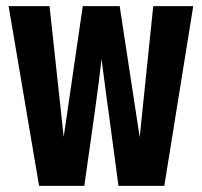

<svg xmlns="http://www.w3.org/2000/svg" viewBox="-20 -604 656 624"><path d="M478 -584H608L514 0H365L334 -232Q330 -260 325.5 -293Q321 -326 316.5 -362.5Q312 -399 310 -412Q303 -347 287 -233L254 0H107L8 -584H141L187 -159L249 -584H369L434 -158Z"/></svg>

Font: Khand ExtraBold
Style: Regular
Weight: 800
Designer: Sanchit Sawaria and Jyotish Sonowal (Devanagari), Satya Rajpurohit (Latin)
Foundry: Indian Type Foundry
Version: Version 2.000;PS 1.0;hotconv 1.0.79;makeotf.lib2.5.61930